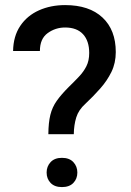

<svg xmlns="http://www.w3.org/2000/svg" viewBox="-20 -741 521 766"><path d="M172.9 -205.6Q173.3 -252 180.9 -282.7Q188.5 -313.5 206.3 -338.6Q224.1 -363.8 253.9 -393.6Q276.4 -415.5 294.9 -435.1Q313.5 -454.6 324.7 -476.8Q335.9 -499 335.9 -529.8Q335.9 -577.6 311.3 -604.5Q286.6 -631.3 239.7 -631.3Q201.2 -631.3 170.2 -608.9Q139.2 -586.4 139.2 -537.6H32.2Q33.2 -596.7 60.8 -637.7Q88.4 -678.7 135.3 -699.7Q182.1 -720.7 239.7 -720.7Q335.9 -720.7 388.9 -671.1Q441.9 -621.6 441.9 -533.2Q441.9 -489.7 424.6 -454.1Q407.2 -418.5 379.6 -387.5Q352.1 -356.4 320.8 -327.1Q293.5 -302.7 284.2 -272.5Q274.9 -242.2 274.4 -205.6ZM227.1 5.4Q197.8 5.4 181.9 -11.2Q166 -27.8 166 -52.7Q166 -77.1 181.9 -94.2Q197.8 -111.3 227.1 -111.3Q256.8 -111.3 272.7 -94.2Q288.6 -77.1 288.6 -52.7Q288.6 -27.8 272.7 -11.2Q256.8 5.4 227.1 5.4Z"/></svg>

Font: Heebo Medium
Style: Regular
Weight: 500
Designer: Oded Ezer
Foundry: Ezer Type House
Version: Version 3.100